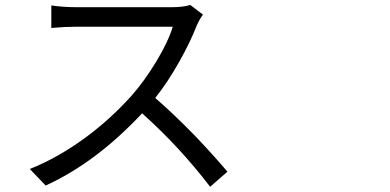

<svg xmlns="http://www.w3.org/2000/svg" viewBox="-20 -711 1540 758"><path d="M809.6 26.4Q689.5 -130.9 541 -263.7Q359.4 -69.3 160.2 21.5L97.7 -43.9Q209 -87.9 320.3 -169.9Q418.9 -243.2 500 -334Q550.8 -391.6 596.7 -467.8Q644.5 -546.9 662.1 -605.5H281.2Q236.3 -605.5 182.6 -600.6V-689.5Q230.5 -682.6 281.2 -682.6H658.2Q703.1 -682.6 731.4 -691.4L781.2 -653.3Q767.6 -634.8 756.8 -610.4Q730.5 -543 688.5 -468.8Q642.6 -386.7 592.8 -324.2Q664.1 -262.7 750 -174.8Q824.2 -96.7 877.9 -33.2Z"/></svg>

Font: Bpmf GenYo Gothic R
Style: R
Weight: 400
Foundry: But Ko
Version: Version 1.320